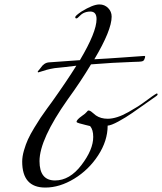

<svg xmlns="http://www.w3.org/2000/svg" viewBox="-20 -831 730 865"><path d="M532 -572Q627 -579 630 -579Q634 -579 634 -576Q634 -572 630 -563Q629 -560 626 -557.5Q623 -555 616.5 -554Q610 -553 606 -553Q602 -553 592 -552.5Q582 -552 578 -552Q488 -549 390 -541Q344 -464 285 -383Q158 -203 158 -105Q158 -18 228 -18Q294 -18 347 -87.5Q400 -157 400 -214Q400 -247 386 -263Q382 -264 365.5 -268Q349 -272 337 -275.5Q325 -279 325 -282Q325 -287 331 -293.5Q337 -300 349 -308.5Q361 -317 363 -319Q366 -322 368.5 -324.5Q371 -327 372 -328Q373 -329 374 -330.5Q375 -332 376 -332.5Q377 -333 377.5 -333Q378 -333 380 -333Q384 -333 390 -329Q396 -325 403 -318.5Q410 -312 412 -311Q434 -296 465 -296Q485 -296 508.5 -303.5Q532 -311 558.5 -326Q585 -341 601.5 -351.5Q618 -362 645 -382Q672 -402 676 -404Q685 -410 686 -410Q690 -410 690 -406Q690 -402 684 -398Q678 -394 640.5 -367.5Q603 -341 575 -321.5Q547 -302 514 -284Q481 -266 465 -265Q465 -197 422.5 -131.5Q380 -66 314.5 -26Q249 14 184 14Q80 14 80 -103Q80 -126 88 -153.5Q96 -181 106 -203Q116 -225 134.5 -255.5Q153 -286 162.5 -300Q172 -314 192 -342Q212 -370 214 -372Q281 -466 324 -535Q307 -533 274 -529Q241 -525 226 -524Q207 -521 190.5 -516.5Q174 -512 164.5 -508.5Q155 -505 153 -505Q150 -505 150 -508Q150 -509 151 -510.5Q152 -512 155.5 -515.5Q159 -519 163 -525Q178 -548 200 -550Q233 -553 340 -560Q415 -686 415 -745Q415 -779 387 -779Q369 -779 354 -771Q347 -767 341 -761Q335 -755 331 -751.5Q327 -748 324 -748Q319 -748 319 -754Q319 -760 347 -779Q399 -811 428 -811Q451 -811 467 -795Q483 -779 483 -756Q483 -695 405 -564Q421 -565 466 -567.5Q511 -570 532 -572Z"/></svg>

Font: Miama Nueva
Style: Medium
Weight: 400
Italic angle: -28°
Version: Version 1.0